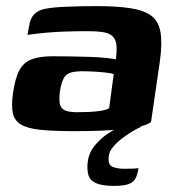

<svg xmlns="http://www.w3.org/2000/svg" viewBox="-20 -424 574 628"><path d="M224 5Q154 5 111.5 0.5Q69 -4 48 -17Q27 -30 22 -54Q17 -78 22 -116Q29 -167 43 -193.5Q57 -220 83.5 -230Q110 -240 151 -240Q177 -240 209 -239.5Q241 -239 272.5 -238Q304 -237 327 -234.5Q350 -232 359 -230Q363 -261 360.5 -279Q358 -297 347 -306.5Q336 -316 316.5 -319Q297 -322 268 -322Q234 -322 198.5 -321Q163 -320 130.5 -317Q98 -314 70 -310L75 -338Q79 -365 92.5 -378Q106 -391 127 -395Q150 -400 196.5 -402Q243 -404 296 -404Q363 -404 407.5 -397Q452 -390 475.5 -372Q499 -354 505 -318.5Q511 -283 503 -224L474 -25Q456 -10 391.5 -2.5Q327 5 224 5ZM232 -57Q272 -57 298.5 -60Q325 -63 337 -70L352 -182Q342 -185 322.5 -187Q303 -189 283.5 -190Q264 -191 252 -191Q228 -191 212.5 -187Q197 -183 189 -169Q181 -155 176 -126Q173 -101 175.5 -85.5Q178 -70 191.5 -63.5Q205 -57 232 -57ZM353 184Q314 184 294 175Q274 166 269 148Q264 130 267 105Q271 75 290.5 51.5Q310 28 333.5 12.5Q357 -3 374 -10H444Q435 -7 418.5 2.5Q402 12 383.5 25.5Q365 39 351.5 54.5Q338 70 336 85Q332 114 347 121Q362 128 387 128Q407 128 416 127.5Q425 127 428 126.5Q431 126 433 126Q430 146 423.5 159Q417 172 401 178Q385 184 353 184Z"/></svg>

Font: Genos
Style: Bold Italic
Weight: 700
Italic angle: -8°
Version: Version 1.010